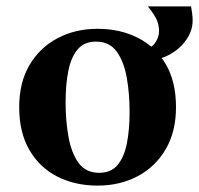

<svg xmlns="http://www.w3.org/2000/svg" viewBox="-20 -565 622 600"><path d="M280 -435Q243 -435 222.5 -410.5Q202 -386 193.5 -343.5Q185 -301 185 -245Q185 -188 194 -137.5Q203 -87 225.5 -56Q248 -25 290 -25L285 15Q215 15 159.5 -13Q104 -41 72 -96Q40 -151 40 -230Q40 -307 72 -361.5Q104 -416 159.5 -445.5Q215 -475 285 -475ZM290 -25Q327 -25 347.5 -49.5Q368 -74 376.5 -117Q385 -160 385 -215Q385 -273 376 -323Q367 -373 344.5 -404Q322 -435 280 -435L285 -475Q355 -475 410.5 -447Q466 -419 498 -364.5Q530 -310 530 -230Q530 -154 498 -99Q466 -44 410.5 -14.5Q355 15 285 15ZM441 -377 425 -412Q451 -412 464 -430Q477 -448 477 -467Q477 -486 470 -502.5Q463 -519 442 -545H577Q579 -534 580.5 -523Q582 -512 582 -501Q582 -469 562 -440.5Q542 -412 510 -394.5Q478 -377 441 -377Z"/></svg>

Font: Poltawski Nowy
Style: Bold
Weight: 700
Designer: Adam Pótawski, Mateusz Machalski, Borys Kosmynka, Ania Wieluska
Foundry: Capitalics.wtf
Version: Version 1.001;gftools[0.9.25]